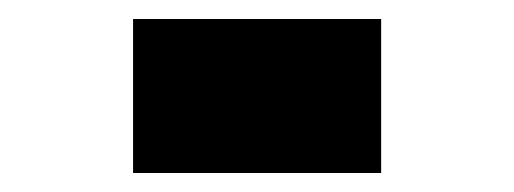

<svg xmlns="http://www.w3.org/2000/svg" viewBox="-20 -451 541 202"><path d="M120 -269V-431H381V-269Z"/></svg>

Font: Stalinist One
Style: Regular
Weight: 400
Designer: Jovanny Lemonad
Foundry: Alexey Maslov, Jovanny Lemonad
Version: Version 3.004